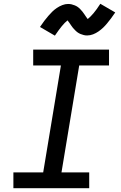

<svg xmlns="http://www.w3.org/2000/svg" viewBox="-20 -998 640 1018"><path d="M51 0V-84H209L303 -651H156V-735H558V-651H400L306 -84H453V0ZM271 -809 192 -855Q204 -873 215 -887.5Q226 -902 236.5 -914Q247 -926 257 -936Q267 -946 281 -955.5Q295 -965 310.5 -971Q326 -977 341 -977Q351 -977 359.5 -975Q368 -973 376.5 -969.5Q385 -966 391.5 -961.5Q398 -957 405 -950Q412 -943 417 -936.5Q422 -930 426.5 -923.5Q431 -917 436 -909.5Q441 -902 445 -897Q460 -909 476 -928Q492 -947 512 -978L591 -932Q579 -914 568 -899.5Q557 -885 547 -873Q537 -861 526.5 -851Q516 -841 502.5 -831.5Q489 -822 473.5 -816Q458 -810 442 -810Q433 -810 424.5 -812Q416 -814 407.5 -817.5Q399 -821 392.5 -825.5Q386 -830 379 -837Q372 -844 366.5 -850.5Q361 -857 357 -863.5Q353 -870 347.5 -877.5Q342 -885 338 -890Q323 -878 307.5 -859Q292 -840 271 -809Z"/></svg>

Font: Iosevka Curly Slab MdExObl
Style: Regular
Weight: 500
Width: 7
Italic angle: -9°
Monospace: yes
Designer: Belleve Invis
Foundry: Belleve Invis
Version: Version 11.1.0; ttfautohint (v1.8.3)